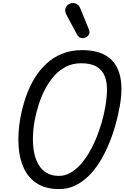

<svg xmlns="http://www.w3.org/2000/svg" viewBox="-20 -1266 834 1287"><path d="M377 1.5Q288.5 1.5 230 -35Q171.5 -71.5 140.8 -136.2Q110 -201 104.5 -286.5Q99 -372 115.5 -470Q129 -544.5 152.2 -613Q175.5 -681.5 210.2 -739.2Q245 -797 291.5 -839.8Q338 -882.5 397.5 -906.2Q457 -930 530 -930Q640 -930 702.8 -885.2Q765.5 -840.5 784.8 -756.8Q804 -673 783 -555Q771.5 -489.5 752.5 -423.2Q733.5 -357 707.2 -294.8Q681 -232.5 647.2 -178.8Q613.5 -125 572.2 -84.8Q531 -44.5 482.2 -21.5Q433.5 1.5 377 1.5ZM376 -87Q414.5 -87 449.8 -106.5Q485 -126 516.5 -160Q548 -194 574.8 -238.8Q601.5 -283.5 623 -335Q644.5 -386.5 660.2 -440Q676 -493.5 685 -545.5Q696 -607 697 -660.8Q698 -714.5 682 -755.2Q666 -796 628 -819Q590 -842 523 -842Q467.5 -842 422.5 -819Q377.5 -796 342.8 -756.8Q308 -717.5 282 -667.5Q256 -617.5 238.8 -563.2Q221.5 -509 212 -456.5Q202 -400.5 200.8 -346.5Q199.5 -292.5 208.2 -245.8Q217 -199 237.8 -163.2Q258.5 -127.5 292.5 -107.2Q326.5 -87 376 -87ZM557.5 -1016.5Q542 -1008 525 -1011Q508 -1014 496 -1035.5L426.5 -1164Q410.5 -1195 420.8 -1215.8Q431 -1236.5 451 -1242.5Q473 -1250 491.5 -1240.2Q510 -1230.5 518 -1210.5L575 -1071Q583.5 -1049.5 577.5 -1037Q571.5 -1024.5 557.5 -1016.5Z"/></svg>

Font: Edu AU VIC WA NT Hand Medium
Style: Regular
Weight: 500
Version: Version 1.001